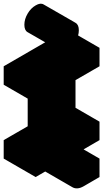

<svg xmlns="http://www.w3.org/2000/svg" viewBox="-63 -909 603 1040"><path d="M390 -100V0L476 -50V50L390 100Q355 120 329 105Q303 90 303 50Q303 24 315 -6Q327 -36 347 -61.5Q367 -87 390 -100L130 50V-50L260 -125V-425L130 -350V-450L476 -650V-550L346 -475V-175L476 -250V-150ZM303 -640Q277 -625 259.5 -635Q242 -645 242 -675Q242 -705 259.5 -735Q277 -765 303 -780Q329 -795 346.5 -785Q364 -775 364 -745Q364 -715 346.5 -685Q329 -655 303 -640ZM476 -250 346 -175 173 -275 303 -350ZM476 -50 390 0 217 -100 303 -150ZM390 -100Q367 -87 347 -61.5Q327 -36 315 -6Q303 24 303 50Q303 90 329 105L156 5Q130 -10 130 -50Q130 -76 142 -106Q154 -136 173.8 -161.5Q193.6 -187 217 -200ZM260 -425V-125L87 -225V-525ZM260 -125 130 -50 -43 -150 87 -225ZM130 -50V50L-43 -50V-150ZM476 -650 130 -450 -43 -550 303 -750ZM130 -450V-350L-43 -450V-550ZM347 -785Q329 -795 303 -780Q277 -765 259.5 -735Q242 -705 242 -675Q242 -645 260 -635L86 -735Q69 -745 69 -775Q69 -805 86.5 -835Q104 -865 130.5 -880Q156 -895 173 -885Z"/></svg>

Font: Nabla Normal
Style: Regular
Weight: 400
Designer: Arthur Reinders Folmer
Version: Version 1.000